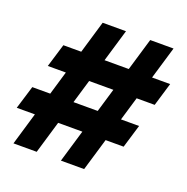

<svg xmlns="http://www.w3.org/2000/svg" viewBox="-136 -849 947 971"><g transform="rotate(20 337.0 -364.0)"><path d="M293.9 0 509.8 -727.5H635.3L418.9 0ZM-7.3 -174.8 30.8 -299.8H605.5L567.9 -174.8ZM38.6 0 253.9 -727.5H379.4L163.6 0ZM67.9 -427.2 106 -552.7H680.7L643.1 -427.2Z"/></g></svg>

Font: Inter 28pt ExtraBold
Style: Italic
Weight: 800
Italic angle: -9.3988°
Designer: Rasmus Andersson
Foundry: rsms
Version: Version 4.001;git-66647c0bb